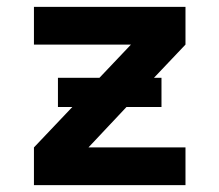

<svg xmlns="http://www.w3.org/2000/svg" viewBox="-20 -540 640 560"><path d="M79 0V-110L191 -228H149V-313H270L362 -410H79V-520H521V-410L429 -313H451V-228H349L238 -110H521V0Z"/></svg>

Font: Iosevka SS04 XBd Ex
Style: Regular
Weight: 800
Width: 7
Monospace: yes
Designer: Belleve Invis
Foundry: Belleve Invis
Version: Version 19.0.0; ttfautohint (v1.8.4)